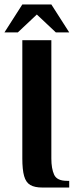

<svg xmlns="http://www.w3.org/2000/svg" viewBox="-21 -840 345 860"><path d="M169 0Q134 0 114.5 -11.5Q95 -23 87 -51.5Q79 -80 79 -130V-660H209V-130Q209 -85 221.5 -57.5Q234 -30 279 -30H289V0ZM-1 -695 79 -820H209L289 -695H229L144 -775L59 -695Z"/></svg>

Font: El Messiri
Style: Regular
Weight: 400
Designer: Mohamed Gaber
Foundry: Kief Type Foundry
Version: Version 2.020